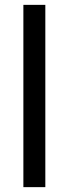

<svg xmlns="http://www.w3.org/2000/svg" viewBox="-20 -770 283 790"><path d="M166.5 -750H76.2V0H166.5Z"/></svg>

Font: Nahid
Style: Regular
Weight: 400
Foundry: DejaVu fonts team - Redesigned by Saber Rastikerdar
Version: Version 0.3.0